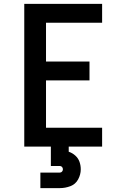

<svg xmlns="http://www.w3.org/2000/svg" viewBox="-20 -755 616 989"><path d="M105 0H506V-97H217V-341H441V-438H217V-638H506V-735H105ZM188 214H288Q316 214 342.5 204Q369 194 382.5 169Q396 144 396 117Q396 97 389.5 78.5Q383 60 368 46.5Q353 33 335 27Q334 27 334 27Q334 27 334 27V0H242V100H288Q295 100 299.5 105Q304 110 304 117Q304 124 299.5 129Q295 134 288 134H188Z"/></svg>

Font: Iosevka Sparkle Semibold
Style: Regular
Weight: 600
Designer: Belleve Invis
Foundry: Belleve Invis
Version: Version 4.5.0; ttfautohint (v1.8.3)